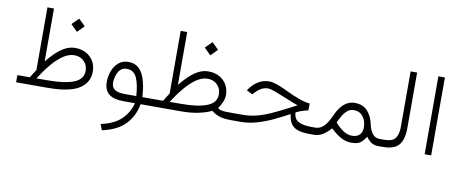

<svg xmlns="http://www.w3.org/2000/svg" viewBox="-74 -962 3691 1546"><g transform="rotate(10 1771.5 -189.0)"><path d="M419.9 -539.1 474.1 -592.8 528.3 -539.1 474.1 -484.9ZM164.6 -58.6Q174.8 -75.7 185.3 -92.3Q195.8 -108.9 206.5 -125.5V-637.7H259.8V-205.6Q292.5 -246.1 328.1 -280Q363.8 -314 402.6 -334.5Q441.4 -355 483.9 -355Q535.6 -355 574.2 -333.7Q612.8 -312.5 634.3 -275.6Q655.8 -238.8 655.8 -191.4Q655.3 -98.1 574.5 -49.1Q493.7 0 318.8 0H62.5V-58.6ZM316.9 -59.6Q447.8 -59.6 522.9 -88.9Q598.1 -118.2 598.1 -187.5Q598.1 -233.4 567.4 -264.6Q536.6 -295.9 488.3 -295.9Q442.4 -295.9 396.5 -264.9Q350.6 -233.9 305.9 -180.4Q261.2 -127 217.8 -59.1Z M1145.4 0V-58.6H1186.2V0ZM926.8 -318.4Q999 -318.4 1037.6 -255.4Q1076.2 -192.4 1085 -58.6H1155.8V0H1080.6Q1062 100.1 997.8 167Q933.6 233.9 809.6 260.7L791 212.9Q900.9 188.5 957 133.8Q1013.2 79.1 1034.7 0H943.8Q858.4 0 819.6 -32.2Q780.8 -64.5 780.8 -129.9Q780.8 -176.3 796.9 -219.5Q813 -262.7 845.5 -290.5Q877.9 -318.4 926.8 -318.4ZM1034.7 -58.6Q1029.3 -150.4 1004.9 -205.8Q980.5 -261.2 922.4 -261.2Q894.5 -261.2 877 -247.3Q859.4 -233.4 849.6 -212.2Q839.8 -190.9 835.9 -169.4Q832 -147.9 832 -132.3Q832 -92.3 860.4 -75.4Q888.7 -58.6 939 -58.6Z M1510.3 -539.1 1564.5 -592.8 1618.7 -539.1 1564.5 -484.9ZM1700.2 -77.1Q1712.4 -68.4 1726.1 -64.5Q1739.7 -60.5 1762 -59.6Q1784.2 -58.6 1821.8 -58.6H1836.4V0H1821.8Q1753.4 0 1718.8 -13.4Q1684.1 -26.9 1658.2 -47.9Q1619.1 -27.8 1555.7 -13.9Q1492.2 0 1408.2 0H1166.5V-58.6H1253.9Q1264.2 -75.7 1274.9 -92.5Q1285.6 -109.4 1295.9 -126V-637.7H1349.1V-205.6Q1381.8 -246.1 1417.2 -280Q1452.6 -314 1491.7 -334.5Q1530.8 -355 1573.7 -355Q1625 -355 1663.3 -333.7Q1701.7 -312.5 1723.1 -275.6Q1744.6 -238.8 1744.6 -191.4Q1744.6 -162.1 1731 -131.8Q1717.3 -101.6 1700.2 -77.1ZM1406.2 -59.6Q1537.1 -59.6 1612.3 -88.9Q1687.5 -118.2 1687.5 -187.5Q1687.5 -233.4 1657 -264.6Q1626.5 -295.9 1578.1 -295.9Q1532.2 -295.9 1486.3 -264.9Q1440.4 -233.9 1395.5 -180.4Q1350.6 -127 1307.1 -59.1Z M2419.4 -185.5Q2399.4 -182.1 2373 -173.3Q2346.7 -164.6 2320.3 -151.9Q2322.8 -98.6 2360.1 -78.6Q2397.5 -58.6 2469.7 -58.6H2496.1V0H2467.8Q2401.9 0 2363.8 -13.4Q2325.7 -26.9 2307.9 -55.9Q2290 -85 2284.2 -131.8Q2222.2 -98.1 2158.2 -67.9Q2094.2 -37.6 2028.3 -18.8Q1962.4 0 1895 0H1816.9V-58.6H1896.5Q1961.9 -58.6 2018.1 -73Q2074.2 -87.4 2131.8 -113.5Q2189.5 -139.6 2258.3 -175.3L2327.6 -211.4Q2307.1 -217.8 2297.4 -221.2Q2287.6 -224.6 2279.1 -228.3Q2270.5 -231.9 2254.4 -238.8Q2238.3 -245.6 2204.6 -258.8Q2155.3 -278.8 2122.6 -291Q2089.8 -303.2 2068.4 -303.2Q2038.6 -303.2 2013.2 -288.3Q1987.8 -273.4 1968.3 -252.4L1952.6 -234.4L1903.8 -258.8L1921.4 -283.7Q1950.2 -319.8 1988 -340.3Q2025.9 -360.8 2068.8 -360.8Q2096.2 -360.8 2131.8 -348.6Q2167.5 -336.4 2210.4 -315.4Q2280.8 -281.2 2329.8 -263.7Q2378.9 -246.1 2420.4 -241.7Z M2633.3 -76.7Q2603.5 -42.5 2570.3 -21.2Q2537.1 0 2497.1 0H2476.6V-58.6H2494.6Q2530.3 -58.6 2554.9 -78.1Q2579.6 -97.7 2596.2 -126Q2612.8 -154.3 2624 -180.2Q2655.3 -249 2693.4 -279.5Q2731.4 -310.1 2777.3 -310.1Q2844.7 -310.1 2882.3 -268.6Q2919.9 -227.1 2933.1 -163.1Q2942.9 -116.2 2965.1 -87.4Q2987.3 -58.6 3023.9 -58.6H3038.6V0H3023.9Q2988.8 0 2965.3 -16.1Q2941.9 -32.2 2923.3 -59.1Q2908.2 -36.1 2893.8 -20.5Q2879.4 -4.9 2858.9 2.9Q2838.4 10.7 2804.7 10.7Q2756.8 10.7 2715.8 -13.2Q2674.8 -37.1 2633.3 -76.7ZM2660.2 -129.4Q2693.8 -90.8 2729 -68.1Q2764.2 -45.4 2800.8 -45.4Q2840.8 -45.4 2862.1 -67.4Q2883.3 -89.4 2883.3 -127.9Q2883.3 -179.7 2856.2 -215.6Q2829.1 -251.5 2779.8 -251.5Q2749.5 -251.5 2727.3 -232.2Q2705.1 -212.9 2688.7 -184.6Q2672.4 -156.2 2660.2 -129.4Z M3019 0V-58.6H3058.6Q3129.9 -58.6 3152.8 -91.6Q3175.8 -124.5 3175.8 -182.1V-637.7H3229V-182.6Q3229 -89.8 3191.4 -44.9Q3153.8 0 3058.1 0Z M3402.8 -637.7H3456.1V-0.5H3402.8Z"/></g></svg>

Font: Vazir Thin FD-UI
Style: Thin-FD-UI
Weight: 100
Designer: Saber Rastikerdar
Foundry: Saber Rastikerdar
Version: Version 30.1.0